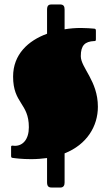

<svg xmlns="http://www.w3.org/2000/svg" viewBox="-20 -770 501 865"><path d="M271 -727C271 -741 267 -750 250 -750H215C203 -750 192 -749 192 -727V-618C107 -587 39 -525 39 -425C39 -303 110 -306 110 -197C110 -142 83 -113 47 -113C43 -113 38 -114 35 -114C33 -114 30 -113 30 -109V-68C30 -61 32 -60 35 -59C47 -57 80 -53 120 -53C146 -53 169 -55 192 -58V52C192 74 204 75 216 75H251C268 75 271 63 271 52V-79C372 -119 421 -202 421 -289C421 -406 344 -465 344 -517C344 -566 363 -583 404 -585C407 -585 412 -584 412 -592V-632C412 -639 409 -641 403 -641C391 -642 369 -644 344 -644C320 -644 295 -642 271 -638Z"/></svg>

Font: Fascinate
Style: Regular
Weight: 900
Designer: Astigmatic (AOETI)
Foundry: Astigmatic (AOETI)
Version: Version 1.000